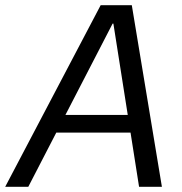

<svg xmlns="http://www.w3.org/2000/svg" viewBox="-53 -720 700 740"><path d="M-33 0 335 -700H455L571 0H483L384 -629H381L56 0ZM117 -209 153 -277H480L492 -209Z"/></svg>

Font: DM Sans 36pt
Style: Italic
Weight: 400
Italic angle: -10°
Designer: Colophon Foundry, Jonny Pinhorn
Foundry: Colophon Foundry
Version: Version 4.004;gftools[0.9.30]